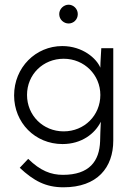

<svg xmlns="http://www.w3.org/2000/svg" viewBox="-20 -605 571 817"><path d="M40 -199C40 -83 129 8 246 8C327 8 384 -36 409 -87C409 -81 407 -48 407 -41C406 -18 406 -15 406 -4C403 81 360 139 248 139C197 139 152 122 100 71L64 109C123 164 174 192 250 192C394 192 462 108 462 -7V-400H411C410 -372 407 -344 407 -317C391 -356 332 -409 245 -409C132 -409 40 -318 40 -199ZM95 -201C95 -288 163 -355 251 -355C339 -355 407 -286 407 -201C407 -114 339 -46 251 -46C163 -46 95 -114 95 -201ZM232 -545C232 -521 252 -505 272 -505C292 -505 311 -521 311 -545C311 -568 292 -585 272 -585C252 -585 232 -568 232 -545Z"/></svg>

Font: Josefin Sans
Style: Regular
Weight: 400
Designer: Santiago Orozco
Foundry: Typemade
Version: 1.000